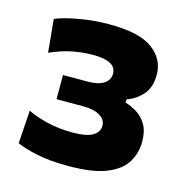

<svg xmlns="http://www.w3.org/2000/svg" viewBox="-84 -591 656 680"><g transform="rotate(15 244.5 -251.0)"><path d="M224.5 11Q156 11 108.5 0.8Q61 -9.5 34.5 -21.5L42.5 -143Q70 -129 113.8 -118.2Q157.5 -107.5 207 -107.5Q261 -107.5 283 -121.5Q305 -135.5 305 -157Q305 -180.5 282.5 -193.8Q260 -207 222 -207H123.5V-295.5H213.5Q252.5 -295.5 273 -309Q293.5 -322.5 293.5 -346Q293.5 -392 208 -392Q172 -392 134.2 -384.8Q96.5 -377.5 52 -358L40.5 -479Q72.5 -492.5 126.8 -502Q181 -511.5 237.5 -511.5Q347 -511.5 395.5 -475.2Q444 -439 444 -382.5Q444 -334.5 419.5 -307.8Q395 -281 363 -270.5V-258.5Q385.5 -252 406.8 -238.5Q428 -225 441.8 -201.2Q455.5 -177.5 455.5 -140Q455.5 -98 434.8 -63.8Q414 -29.5 363.5 -9.2Q313 11 224.5 11Z"/></g></svg>

Font: Commissioner
Style: Bold
Weight: 700
Designer: Kostas Bartsokas
Foundry: Kostas Bartsokas
Version: Version 1.000; ttfautohint (v1.8.3)